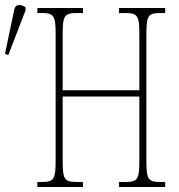

<svg xmlns="http://www.w3.org/2000/svg" viewBox="-30 -746 715 766"><path d="M3 -526 72 -705V-717C55 -729 32 -732 27 -708L-10 -532ZM119 0H301V-20H276C226 -20 220 -31 220 -108V-361H526V-108C526 -31 520 -20 470 -20H445V0H629V-20H610C560 -20 554 -31 554 -108V-606C554 -683 560 -694 610 -694H629V-714H445V-694H470C520 -694 526 -683 526 -606V-386H220V-606C220 -683 226 -694 276 -694H301V-714H119V-694H136C186 -694 192 -683 192 -606V-108C192 -31 186 -20 136 -20H119Z"/></svg>

Font: Noto Serif ExtraCondensed Thin
Style: Regular
Weight: 100
Width: 2
Designer: Monotype Design Team
Foundry: Monotype Imaging Inc.
Version: Version 2.013